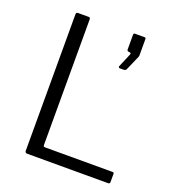

<svg xmlns="http://www.w3.org/2000/svg" viewBox="-135 -847 865 952"><g transform="rotate(20 298.0 -371.0)"><path d="M115 -742H169Q175 -742 177 -739.5Q179 -737 179 -730V-70Q179 -64 181 -62Q183 -60 189 -60H542Q548 -60 550 -58.5Q552 -57 552 -51V-9Q552 0 542 0H116Q104 0 104 -12V-730Q104 -737 106.5 -739.5Q109 -742 115 -742ZM396 -564 426 -635Q428 -641 427.5 -643Q427 -645 423 -646L416 -647Q411 -648 409 -650Q407 -652 407 -656V-734Q407 -742 414 -742H466Q472 -742 472 -735V-647L471 -642L437 -564Q434 -555 421 -555H402Q398 -555 396.5 -558Q395 -561 396 -564Z"/></g></svg>

Font: Libre Franklin Light
Style: Regular
Weight: 300
Designer: Pablo Impallari, Rodrigo Fuenzalida
Foundry: Impallari Type
Version: Version 1.002; ttfautohint (v1.5)